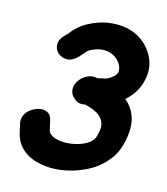

<svg xmlns="http://www.w3.org/2000/svg" viewBox="-109 -813 784 901"><g transform="rotate(15 282.5 -362.5)"><path d="M61 -66Q92 -24 147 -8Q202 8 264 1Q325 -6 385 -34.5Q445 -63 485 -114Q522 -160 532 -234Q548 -339 476 -400Q525 -443 540 -500Q563 -580 515 -647Q487 -687 440.5 -709Q394 -731 330 -727Q265 -723 200 -685Q175 -670 150 -642L137 -626Q134 -623 132 -621Q130 -619 128 -617Q101 -592 101 -566.5Q101 -541 118.5 -525Q136 -509 162 -509Q188 -509 214 -535Q221 -542 231 -554L243 -568L251 -575Q299 -601 337.5 -594.5Q376 -588 399 -557Q417 -532 411 -509Q404 -489 371 -472Q362 -468 348 -465.5Q334 -463 323 -460Q318 -461 315 -462Q288 -465 263 -448Q238 -431 228 -404Q222 -385 227 -367.5Q232 -350 246 -340Q266 -318 300 -326Q410 -302 399 -226Q393 -191 385 -180Q369 -159 339.5 -146.5Q310 -134 277.5 -130.5Q245 -127 217 -133Q189 -139 176 -156Q173 -160 170 -173L166 -192Q163 -206 160 -216Q154 -239 136.5 -247Q119 -255 98.5 -250.5Q78 -246 59.5 -233Q41 -220 32 -200Q23 -180 30 -156Q32 -151 33 -141L38 -120Q46 -86 61 -66Z"/></g></svg>

Font: Balsamiq Sans
Style: Bold Italic
Weight: 700
Italic angle: -12°
Designer: Michael Angeles
Foundry: Balsamiq SRL
Version: Version 1.020; ttfautohint (v1.8.4.7-5d5b);gftools[0.9.26]